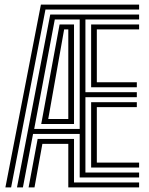

<svg xmlns="http://www.w3.org/2000/svg" viewBox="-20 -820 651 840"><path d="M3.6 0 159 -800H588.6V-778.3H178.9L28.6 0ZM54.3 0 199.8 -756.5H588.6V-734.8H353.7V-416.5H578.6V-394.8H353.7V-65.2H588.6V-43.5H328.7V-234.1H124.6L80.2 0ZM105.1 0 144.7 -212.3H303.8V-21.7H588.6V0H278.8V-190.6H165.4L130.9 0ZM129.6 -255.8H328.7V-734.8H219.7ZM160.4 -277.6 240.7 -713.1H303.8V-277.6ZM191 -299.3H278.8V-691.3H260.6ZM378.7 -438.2V-713.1H588.6V-691.3H403.6V-460H578.6V-438.2ZM378.7 -86.9V-373H578.6V-351.3H403.6V-108.7H588.6V-86.9Z"/></svg>

Font: Big Shoulders Inline Display SC Thin
Style: Regular
Weight: 100
Designer: Patric King
Foundry: XO Type Co
Version: Version 2.002